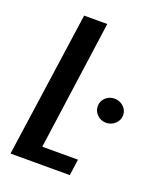

<svg xmlns="http://www.w3.org/2000/svg" viewBox="-116 -662 600 733"><g transform="rotate(20 184.5 -295.5)"><path d="M15 0 99 -591H193L120 -66H265L256 0ZM317 -235Q296 -235 281 -249.5Q266 -264 266 -284Q266 -305 281 -319Q296 -333 317 -333Q338 -333 353.5 -319Q369 -305 369 -284Q369 -264 353.5 -249.5Q338 -235 317 -235Z"/></g></svg>

Font: Alumni Sans Thin SemiBold
Style: Italic
Weight: 600
Italic angle: -8°
Version: Version 1.016